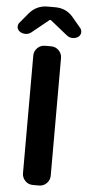

<svg xmlns="http://www.w3.org/2000/svg" viewBox="-66 -983 463 1017"><g transform="rotate(5 165.0 -474.0)"><path d="M149.4 0Q125 0 108.4 -17.1Q91.8 -34.2 91.8 -57.6V-682.6Q91.8 -706.1 108.4 -723.1Q125 -740.2 149.4 -740.2H181.6Q206.1 -740.2 222.7 -723.1Q239.3 -706.1 239.3 -682.6V-57.6Q239.3 -34.2 222.7 -17.1Q206.1 0 181.6 0ZM-3.9 -824.2Q-3.9 -827.1 -3.9 -830.1Q-3.9 -841.8 3.9 -850.6L48.8 -904.3Q86.9 -948.2 144.5 -948.2H186.5Q244.1 -948.2 281.2 -904.3L326.2 -850.6Q334 -841.8 334 -830.1Q334 -827.1 334 -824.2Q331.1 -809.6 319.3 -801.8Q306.6 -793.9 291 -793.9Q290 -793.9 288.1 -793.9Q271.5 -794.9 258.8 -805.7L169.9 -877Q168 -878.9 165 -878.9Q162.1 -878.9 160.2 -877L72.3 -805.7Q59.6 -794.9 43 -793.9Q41 -793.9 39.1 -793.9Q24.4 -793.9 11.7 -801.8Q-1 -809.6 -3.9 -824.2Z"/></g></svg>

Font: Gen Jyuu Gothic P Bold
Style: Bold
Weight: 700
Designer: [Source Han Sans]
Ryoko NISHIZUKA  (kana & ideographs); Paul D. Hunt (Latin, Greek & Cyrillic); Wenlong ZHANG  (bopomofo
Version: Version 1.002.20150607